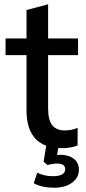

<svg xmlns="http://www.w3.org/2000/svg" viewBox="-20 -684 403 898"><path d="M270 9Q104 9 104 -169V-426H6V-504H104V-637L205 -664V-504H345V-426H205V-178Q205 -121 225 -97.5Q245 -74 283 -74Q302 -74 316.5 -77.5Q331 -81 343 -86V-4Q328 3 308 6Q288 9 270 9ZM234 194Q175 194 138 173L154 124Q172 132 189 136Q206 140 227 140Q285 140 285 107Q285 81 247 81Q237 81 226.5 82.5Q216 84 202 88L184 72L199 -20H257L247 41Q255 40 262 40Q301 40 325 58.5Q349 77 349 110Q349 147 317 170.5Q285 194 234 194Z"/></svg>

Font: Mulish SemiBold
Style: Regular
Weight: 600
Designer: Vernon Adams
Foundry: Vernon Adams
Version: Version 3.603; ttfautohint (v1.8.3)